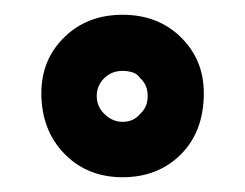

<svg xmlns="http://www.w3.org/2000/svg" viewBox="-20 -744 332 260"><path d="M36 -618Q36 -663 67 -693.5Q98 -724 146 -724Q194 -724 225 -693.5Q256 -663 256 -618Q256 -566 225 -535Q194 -504 146 -504Q98 -504 67 -536Q36 -568 36 -618ZM121 -638Q111 -628 111 -614Q111 -600 121 -590Q132 -579 146 -579Q161 -579 170 -590Q180 -599 180 -614Q180 -629 170 -638Q166 -644 159.5 -646Q153 -648 146 -648Q131 -648 121 -638Z"/></svg>

Font: Raleway ExtraBold
Style: Regular
Weight: 800
Designer: Matt McInerney, Pablo Impallari, Rodrigo Fuenzalida
Foundry: Matt McInerney, Pablo Impallari, Rodrigo Fuenzalida
Version: Version 4.026